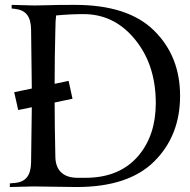

<svg xmlns="http://www.w3.org/2000/svg" viewBox="-20 -752 764 772"><path d="M288.1 0Q252.9 0 197.3 -1.2Q141.6 -2.4 114.7 -2.4Q93.8 -2.4 19.5 0V-14.6L40.5 -16.6Q72.8 -19.5 88.6 -39.6Q104.5 -59.6 105 -100.1Q107.4 -240.2 107.9 -320.8L53.2 -309.6L37.1 -381.3L107.9 -396Q107.4 -483.9 105 -632.3Q104.5 -672.9 88.6 -692.9Q72.8 -712.9 40.5 -716.3L26.9 -717.8V-732.4Q99.1 -730 118.7 -730Q125.5 -730 169.4 -731Q202.1 -732.4 280.8 -732.4Q495.1 -732.4 599.6 -628.9Q704.1 -525.9 704.1 -366.7Q704.1 -206.1 600.1 -103Q496.6 0 288.1 0ZM292 -37.1H323.7Q463.9 -37.1 539.6 -129.4Q606.4 -211.4 606.4 -337.4Q606.4 -498.5 515.1 -602.5Q434.1 -695.3 315.9 -695.3Q263.7 -695.3 205.6 -689.9Q203.1 -672.9 202.6 -632.3Q199.7 -523.9 199.7 -415L255.9 -426.8L271.5 -355L199.7 -339.8Q199.7 -258.3 202.6 -120.6Q203.6 -79.6 226.6 -58.3Q249.5 -37.1 292 -37.1Z"/></svg>

Font: Flanker
Style: Regular
Weight: 400
Designer: Flanker
Foundry: Flanker
Version: Version 2.027